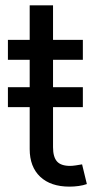

<svg xmlns="http://www.w3.org/2000/svg" viewBox="-20 -696 367 723"><path d="M292 -367.7V-292.5H9.8V-367.7ZM292 -545.9V-470.7H9.8V-545.9ZM91.8 -675.8H179.7V-141.6Q179.7 -105 194.6 -88.1Q209.5 -71.3 244.1 -71.3Q252.4 -71.3 265.4 -73.2Q278.3 -75.2 289.1 -77.1L307.1 -2.9Q293.5 2 276.1 4.4Q258.8 6.8 241.7 6.8Q170.9 6.8 131.3 -30.5Q91.8 -67.9 91.8 -134.8Z"/></svg>

Font: Atlassian Sans
Style: Regular
Weight: 400
Designer: Rasmus Andersson
Foundry: Modifications by Atlassian Pty Ltd, manufactured by rsms
Version: Version 4.001;git-9221beed3